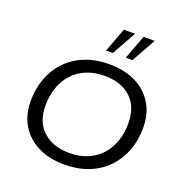

<svg xmlns="http://www.w3.org/2000/svg" viewBox="-143 -923 999 1057"><g transform="rotate(20 357.0 -395.0)"><path d="M347.6 10Q260.5 10 194.5 -22.4Q128.6 -54.8 91.9 -114.8Q55.3 -174.7 55.3 -256.6Q55.3 -327.1 77.7 -388.3Q100.2 -449.6 143.8 -495.9Q187.4 -542.2 250.7 -568.1Q314 -594 395.8 -594Q483.4 -594 549.3 -561.6Q615.2 -529.2 651.6 -469.4Q688.1 -409.7 688.1 -327.4Q688.1 -256.9 665.6 -195.7Q643.1 -134.4 599.5 -88.1Q556 -41.8 492.6 -15.9Q429.3 10 347.6 10ZM352.6 -59Q410.8 -59 457 -78.1Q503.1 -97.1 535.8 -132.4Q568.4 -167.8 585.6 -216.3Q602.8 -264.8 602.8 -324.3Q602.8 -419.7 546.2 -472.3Q489.6 -525 391.3 -525Q333.5 -525 286.9 -505.9Q240.2 -486.9 207.6 -451.6Q174.9 -416.2 157.7 -367.7Q140.5 -319.2 140.5 -259.7Q140.5 -164.9 197.9 -112Q255.3 -59 352.6 -59ZM350.4 -658.5 403.2 -799.8H469.1L390.1 -658.5ZM465.8 -658.5 518.6 -799.8H583.9L504.9 -658.5Z"/></g></svg>

Font: Rokkitt SemiBold
Style: Italic
Weight: 600
Italic angle: -9°
Designer: Vernon Adams
Foundry: Vernon Adams
Version: Version 3.103